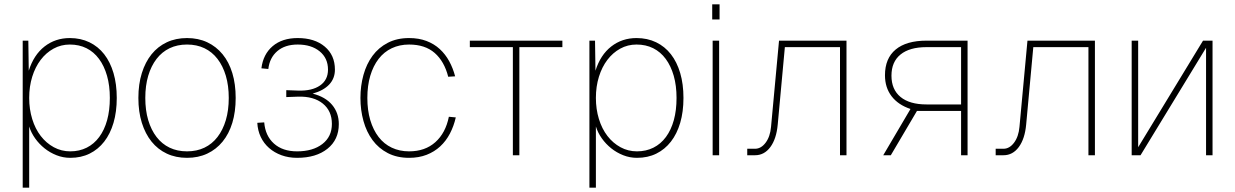

<svg xmlns="http://www.w3.org/2000/svg" viewBox="-20 -718 5713 888"><path d="M85 150V-530H111L113 -391Q136 -464 186 -503Q236 -542 303 -542Q353 -542 393.5 -522.5Q434 -503 462 -467Q490 -431 505 -380Q520 -329 520 -265Q520 -201 505 -150Q490 -99 462 -63Q434 -27 394.5 -7.5Q355 12 305 12Q272 12 241.5 0Q211 -12 186 -32Q161 -52 142.5 -78Q124 -104 115 -133V150ZM305 -18Q347 -18 381 -35Q415 -52 439 -84.5Q463 -117 475.5 -162.5Q488 -208 488 -265Q488 -322 475 -367.5Q462 -413 438 -445.5Q414 -478 380 -495Q346 -512 303 -512Q262 -512 227.5 -493Q193 -474 168 -441Q143 -408 129 -363Q115 -318 115 -265Q115 -213 129 -167.5Q143 -122 168.5 -89Q194 -56 229 -37Q264 -18 305 -18Z M845 12Q793 12 751.5 -7.5Q710 -27 681 -63Q652 -99 636 -150Q620 -201 620 -265Q620 -329 636 -380Q652 -431 681 -467Q710 -503 751.5 -522.5Q793 -542 845 -542Q897 -542 938.5 -522.5Q980 -503 1009.5 -467Q1039 -431 1054.5 -380Q1070 -329 1070 -265Q1070 -201 1054.5 -150Q1039 -99 1009.5 -63Q980 -27 938.5 -7.5Q897 12 845 12ZM845 -18Q890 -18 925.5 -35Q961 -52 986 -84.5Q1011 -117 1024.5 -162.5Q1038 -208 1038 -265Q1038 -322 1024.5 -367.5Q1011 -413 986 -445.5Q961 -478 925.5 -495Q890 -512 845 -512Q800 -512 764.5 -495Q729 -478 704 -445.5Q679 -413 665.5 -367.5Q652 -322 652 -265Q652 -208 665.5 -162.5Q679 -117 704 -84.5Q729 -52 764.5 -35Q800 -18 845 -18Z M1354 12Q1315 12 1282 0Q1249 -12 1224.5 -33.5Q1200 -55 1186 -84.5Q1172 -114 1170 -150L1202 -152Q1207 -90 1247 -54Q1287 -18 1354 -18Q1427 -18 1471 -52Q1515 -86 1515 -145Q1515 -205 1473 -239Q1431 -273 1359 -271L1304 -269V-301L1359 -299Q1423 -297 1460 -322.5Q1497 -348 1497 -396Q1497 -449 1458.5 -480.5Q1420 -512 1357 -512Q1298 -512 1262.5 -481.5Q1227 -451 1221 -399L1189 -402Q1197 -467 1241 -504.5Q1285 -542 1357 -542Q1435 -542 1482 -502.5Q1529 -463 1529 -396Q1529 -355 1502.5 -327Q1476 -299 1426 -285Q1485 -270 1516 -233Q1547 -196 1547 -144Q1547 -72 1494.5 -30Q1442 12 1354 12Z M1872 12Q1816 12 1773.5 -10Q1731 -32 1703 -70Q1675 -108 1661 -158.5Q1647 -209 1647 -265Q1647 -321 1661 -371.5Q1675 -422 1703 -460Q1731 -498 1773.5 -520Q1816 -542 1872 -542Q1917 -542 1952.5 -528.5Q1988 -515 2014 -491Q2040 -467 2057.5 -435Q2075 -403 2085 -365L2053 -363Q2035 -434 1990.5 -473Q1946 -512 1872 -512Q1828 -512 1792 -495Q1756 -478 1731 -445.5Q1706 -413 1692.5 -367.5Q1679 -322 1679 -265Q1679 -208 1692.5 -162.5Q1706 -117 1731 -84.5Q1756 -52 1792 -35Q1828 -18 1872 -18Q1946 -18 1993.5 -60.5Q2041 -103 2056 -178L2088 -175Q2079 -135 2061 -100.5Q2043 -66 2016 -41Q1989 -16 1953 -2Q1917 12 1872 12Z M2352 0V-500H2153V-530H2581V-500H2382V0Z M2706 150V-530H2732L2734 -391Q2757 -464 2807 -503Q2857 -542 2924 -542Q2974 -542 3014.5 -522.5Q3055 -503 3083 -467Q3111 -431 3126 -380Q3141 -329 3141 -265Q3141 -201 3126 -150Q3111 -99 3083 -63Q3055 -27 3015.5 -7.5Q2976 12 2926 12Q2893 12 2862.5 0Q2832 -12 2807 -32Q2782 -52 2763.5 -78Q2745 -104 2736 -133V150ZM2926 -18Q2968 -18 3002 -35Q3036 -52 3060 -84.5Q3084 -117 3096.5 -162.5Q3109 -208 3109 -265Q3109 -322 3096 -367.5Q3083 -413 3059 -445.5Q3035 -478 3001 -495Q2967 -512 2924 -512Q2883 -512 2848.5 -493Q2814 -474 2789 -441Q2764 -408 2750 -363Q2736 -318 2736 -265Q2736 -213 2750 -167.5Q2764 -122 2789.5 -89Q2815 -56 2850 -37Q2885 -18 2926 -18Z M3276 0V-530H3306V0ZM3274 -628V-698H3308V-628Z M3436 0V-30H3472Q3500 -30 3521 -58Q3542 -86 3546 -131L3583 -530H3895V0H3865V-500H3610L3577 -142Q3571 -76 3543 -38Q3515 0 3472 0Z M4065 0 4191 -214Q4134 -233 4103.5 -273Q4073 -313 4073 -370Q4073 -448 4122.5 -489Q4172 -530 4265 -530H4455V0H4425V-205H4221L4100 0ZM4425 -235V-500H4265Q4187 -500 4145 -466Q4103 -432 4103 -368Q4103 -304 4145 -269.5Q4187 -235 4265 -235Z M4585 0V-30H4621Q4649 -30 4670 -58Q4691 -86 4695 -131L4732 -530H5044V0H5014V-500H4759L4726 -142Q4720 -76 4692 -38Q4664 0 4621 0Z M5214 0V-530H5244V-37L5544 -530H5588V0H5558V-497L5255 0Z"/></svg>

Font: Geist Thin
Style: Regular
Weight: 400
Designer: Basement.studio, Andrés Briganti, Mateo Zaragoza
Foundry: Basement.studio, Vercel, Andrés Briganti, Guido Ferreyra, Mateo Zaragoza
Version: Version 1.401